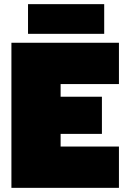

<svg xmlns="http://www.w3.org/2000/svg" viewBox="-20 -905 608 925"><path d="M115 -885H482V-742H115ZM35 -699H553V-500H272V-439H471V-260H272V-199H553V0H35Z"/></svg>

Font: Prompt Black
Style: Regular
Weight: 900
Designer: Katatrad Team
Foundry: CadsonDemak
Version: Version 1.001